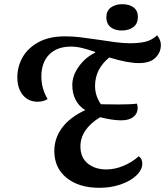

<svg xmlns="http://www.w3.org/2000/svg" viewBox="-20 -877 790 919"><path d="M750 -662Q750 -626 724 -600.5Q698 -575 645 -575Q590 -575 503 -602Q435 -546 435 -466Q435 -418 463 -378L549 -377Q607 -377 635 -381Q639 -373 639 -361Q639 -334 618.5 -317.5Q598 -301 561 -301Q518 -301 459 -316Q365 -258 365 -176Q365 -123 400 -94.5Q435 -66 489 -66Q530 -66 571.5 -83.5Q613 -101 644 -129Q661 -118 661 -94Q661 -64 632.5 -37Q604 -10 557 6Q510 22 456 22Q358 22 299 -25.5Q240 -73 240 -154Q240 -216 277.5 -266Q315 -316 388 -350Q358 -368 342 -399Q326 -430 326 -470Q326 -515 357.5 -559Q389 -603 436 -625L434 -629Q399 -641 372 -647.5Q345 -654 320 -654Q253 -654 215.5 -616Q178 -578 178 -510Q178 -453 208 -403Q187 -390 161 -390Q116 -390 89.5 -422Q63 -454 63 -507Q63 -558 88 -602.5Q113 -647 164 -675Q215 -703 290 -703Q328 -703 362 -699Q396 -695 457 -686Q494 -680 532.5 -675Q571 -670 602 -670Q647 -670 677 -677.5Q707 -685 732 -708Q750 -686 750 -662ZM489 -794Q489 -825 510.5 -841Q532 -857 565 -857Q599 -857 619.5 -841.5Q640 -826 640 -796Q640 -764 618.5 -747.5Q597 -731 562 -731Q529 -731 509 -747.5Q489 -764 489 -794Z"/></svg>

Font: Sansita SW
Style: Italic
Weight: 400
Italic angle: -11°
Designer: Pablo Cosgaya
Foundry: Omnibus-Type
Version: Version 1.000